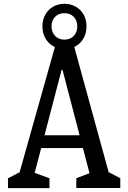

<svg xmlns="http://www.w3.org/2000/svg" viewBox="-20 -968 660 988"><path d="M21 -50.5 100.7 -91.7 71.2 -47 263.5 -730H361.2L547.5 -51.3L519.3 -92.2L599 -51V-0.7H372.7V-51L466.3 -86.5L447.2 -51.3L301.7 -608.5H297L150.3 -47L139.3 -85.8L234.5 -50.5V0H21ZM168 -272H449.2V-206.2H168ZM198.2 -832.3Q198.2 -865.7 212.7 -892Q227.2 -918.3 253 -933.4Q278.8 -948.5 311.6 -948.5Q344.5 -948.5 370.3 -933.4Q396.2 -918.3 410.7 -892Q425.2 -865.7 425.2 -832.4Q425.2 -799 410.7 -772.4Q396.2 -745.8 370.4 -730.8Q344.5 -715.7 311.7 -715.7Q278.8 -715.7 253 -730.8Q227.2 -745.8 212.7 -772.4Q198.2 -799 198.2 -832.3ZM377.7 -832.3Q377.7 -862.2 359.6 -881.2Q341.5 -900.2 311.7 -900.2Q281.7 -900.2 263.4 -881.2Q245.2 -862.2 245.2 -832.3Q245.2 -802.5 263.5 -783.2Q281.8 -764 311.6 -764Q341.5 -764 359.6 -783.2Q377.7 -802.5 377.7 -832.3Z"/></svg>

Font: Monaspace Xenon Var ExtraLight
Style: Regular
Weight: 200
Designer: Riley Cran and the Lettermatic Team
Version: Version 1.200 (Monaspace Xenon Var)